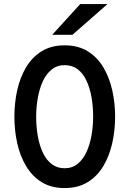

<svg xmlns="http://www.w3.org/2000/svg" viewBox="-20 -942 656 974"><path d="M308 12Q239.5 12 191 -18.2Q142.5 -48.5 112 -100Q81.5 -151.5 67.2 -216.2Q53 -281 53 -350Q53 -419 67.2 -483.8Q81.5 -548.5 112 -600Q142.5 -651.5 191 -681.8Q239.5 -712 308 -712Q376.5 -712 425.2 -681.8Q474 -651.5 504.5 -600Q535 -548.5 549.5 -483.8Q564 -419 564 -350Q564 -281 549.5 -216.2Q535 -151.5 504.5 -100Q474 -48.5 425.2 -18.2Q376.5 12 308 12ZM308 -88.5Q346.5 -88.5 374 -111Q401.5 -133.5 418.8 -171Q436 -208.5 444.2 -255.2Q452.5 -302 452.5 -350Q452.5 -402 444.2 -448.8Q436 -495.5 419 -532.2Q402 -569 374.5 -590.2Q347 -611.5 308 -611.5Q269.5 -611.5 242 -589.2Q214.5 -567 197.2 -529.5Q180 -492 171.8 -445.2Q163.5 -398.5 163.5 -350Q163.5 -298.5 171.8 -251.8Q180 -205 197.2 -168Q214.5 -131 242 -109.8Q269.5 -88.5 308 -88.5ZM245 -765.5 387 -921.5H525.5L347.5 -765.5Z"/></svg>

Font: Overpass Mono SemiBold
Style: Regular
Weight: 600
Monospace: yes
Designer: Delve Withrington, Dave Bailey
Foundry: Delve Fonts LLC
Version: Version 4.000